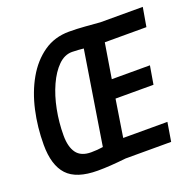

<svg xmlns="http://www.w3.org/2000/svg" viewBox="-126 -842 1000 984"><g transform="rotate(-20 374.0 -350.0)"><path d="M648 0H400Q354 5 316.5 7.5Q279 10 245 10Q129 10 79 -44Q29 -98 29 -209Q29 -305 49 -394.5Q69 -484 109.5 -555Q150 -626 210 -668Q270 -710 349 -710Q392 -710 435.5 -706.5Q479 -703 517 -700H748L730 -596H503L472 -406H680L663 -306H456L424 -103H665ZM310 -95 391 -603Q381 -604 362 -605.5Q343 -607 328 -607Q287 -607 253 -573.5Q219 -540 193.5 -484Q168 -428 154.5 -359Q141 -290 141 -219Q141 -157 165.5 -123.5Q190 -90 245 -90Q279 -90 310 -95Z"/></g></svg>

Font: Georama SemiCondensed SemiBold
Style: Italic
Weight: 600
Width: 4
Italic angle: -9°
Designer: Jean-Baptiste Levee
Foundry: Production Type
Version: Version 1.000